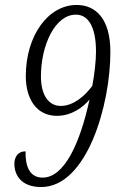

<svg xmlns="http://www.w3.org/2000/svg" viewBox="-20 -744 484 774"><path d="M146 10C330 10 425 -320 425 -535C425 -667 367 -724 289 -724C173 -724 84 -599 84 -437C84 -348 125 -277 210 -277C268 -277 316 -312 341 -343C302 -163 238 -28 152 -28C96 -28 82 -79 83 -134C53 -134 38 -112 38 -83C38 -39 65 10 146 10ZM225 -317C173 -317 145 -365 145 -436C145 -560 201 -685 286 -685C332 -685 367 -642 367 -536C367 -499 361 -445 352 -398C324 -359 277 -317 225 -317Z"/></svg>

Font: Noto Serif Tamil ExtraCondensed Light
Style: Italic
Weight: 300
Width: 2
Italic angle: -12°
Designer: Indian Type Foundry, Tom Grace, and the Monotype Design Team
Foundry: Monotype Imaging Inc.
Version: Version 2.003